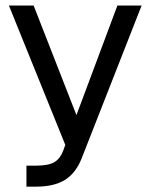

<svg xmlns="http://www.w3.org/2000/svg" viewBox="-20 -532 553 705"><path d="M500 -511.7 279.3 50.8Q257.8 104.5 217.8 128.9Q177.7 153.3 113.3 153.3H77.1V76.2H113.3Q158.2 76.2 180.2 63Q202.1 49.8 213.9 16.6L219.7 0L12.7 -511.7H103.5L260.7 -109.4L411.1 -511.7Z"/></svg>

Font: Dinish Expanded
Style: Regular
Weight: 400
Width: 7
Designer: Charles Nix
Foundry: Playbeing
Version: Version 2.005; ttfautohint (v1.8.3)